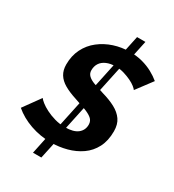

<svg xmlns="http://www.w3.org/2000/svg" viewBox="-230 -937 1065 1176"><g transform="rotate(30 302.5 -349.0)"><path d="M228 -64H288L249 117H190ZM241 -80 357 -627 400 -638 281 -78ZM388 -815H447L412 -650L351 -640ZM533 -524Q529 -531 514 -543Q499 -555 476 -566Q453 -577 425 -585.5Q397 -594 367 -594Q328 -594 301 -582Q274 -570 260.5 -549Q247 -528 247 -499Q247 -477 262.5 -462Q278 -447 307 -436.5Q336 -426 378 -413Q431 -398 470.5 -377Q510 -356 532 -324.5Q554 -293 554 -244Q554 -177 529 -129Q504 -81 461 -51Q418 -21 364 -6.5Q310 8 253 8Q177 8 107.5 -16.5Q38 -41 -12 -84L74 -203Q80 -194 98 -179.5Q116 -165 144.5 -150.5Q173 -136 208 -126Q243 -116 281 -116Q341 -116 370.5 -139.5Q400 -163 400 -202Q400 -229 380.5 -245Q361 -261 327 -273.5Q293 -286 250 -300Q200 -316 165.5 -336Q131 -356 113.5 -384.5Q96 -413 96 -453Q96 -515 120.5 -564Q145 -613 188 -646.5Q231 -680 284.5 -697.5Q338 -715 397 -715Q445 -715 485.5 -704Q526 -693 559 -675Q592 -657 617 -636Z"/></g></svg>

Font: Raleway Thin
Style: Bold Italic
Weight: 700
Italic angle: -12°
Version: Version 4.026